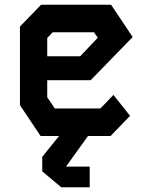

<svg xmlns="http://www.w3.org/2000/svg" viewBox="-20 -573 640 809"><path d="M153 -553 64 -461V-130L151 0H446L528 -85L458 -173L403 -116H211L179 -163V-235H362L539 -417L448 -553ZM179 -413 202 -437H376L392 -414L318 -336H179ZM358 129H258L358 -10L245 -20L158 88V149L238 216H358Z"/></svg>

Font: Kode Mono
Style: Bold
Weight: 700
Monospace: yes
Designer: Isa Ozler
Foundry: Kadena LLC
Version: Version 1.206;gftools[0.9.28]